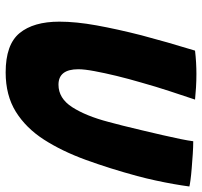

<svg xmlns="http://www.w3.org/2000/svg" viewBox="-38 -678 732 696"><g transform="rotate(90 328.0 -330.0)"><path d="M242.5 15.5Q141.5 15.5 100 -35Q58.5 -85.5 58.5 -179Q58.5 -239.5 72 -314Q85.5 -388.5 108 -477Q120 -522.5 134 -571.5Q148 -620.5 163.5 -671Q184.5 -673.5 206.8 -674.8Q229 -676 248 -676Q273 -676 297.5 -674.5Q322 -673 341 -671Q327.5 -631 310.8 -580Q294 -529 279.5 -477Q266 -431 255.2 -386.8Q244.5 -342.5 237.8 -306.2Q231 -270 231 -248Q231 -176 287 -176Q336.5 -176 368.5 -225.8Q400.5 -275.5 422 -357.5Q427.5 -377.5 435.5 -409.2Q443.5 -441 452.2 -478.2Q461 -515.5 469.5 -552Q478 -588.5 484 -618.2Q490 -648 492 -664.5Q512 -664.5 538 -662.8Q564 -661 589.2 -659Q614.5 -657 632.8 -654.5Q651 -652 656 -650.5Q652.5 -624 647 -592.8Q641.5 -561.5 634.2 -528Q627 -494.5 618 -461Q591 -361.5 559.5 -275Q528 -188.5 486 -123.2Q444 -58 384.8 -21.2Q325.5 15.5 242.5 15.5Z"/></g></svg>

Font: Grandstander Thin
Style: Bold Italic
Weight: 700
Italic angle: -15°
Version: Version 1.200